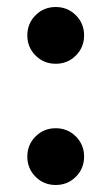

<svg xmlns="http://www.w3.org/2000/svg" viewBox="-20 -516 318 548"><path d="M81.5 -357.5Q58 -381 58 -415Q58 -449 81.5 -472.5Q105 -496 139 -496Q173 -496 196.5 -472.5Q220 -449 220 -415Q220 -381 196.5 -357.5Q173 -334 139 -334Q105 -334 81.5 -357.5ZM81.5 -11.5Q58 -35 58 -69Q58 -103 81.5 -126.5Q105 -150 139 -150Q173 -150 196.5 -126.5Q220 -103 220 -69Q220 -35 196.5 -11.5Q173 12 139 12Q105 12 81.5 -11.5Z"/></svg>

Font: Justus
Style: Bold
Weight: 700
Version: Version 001.001